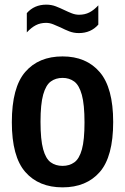

<svg xmlns="http://www.w3.org/2000/svg" viewBox="-20 -797 538 827"><path d="M249.5 10Q147 10 89 -56.2Q31 -122.5 31 -270.5Q31 -420.5 88.8 -487.2Q146.5 -554 249.5 -554Q351.5 -554 409.5 -486.5Q467.5 -419 467.5 -271.5Q467.5 -122.5 409.8 -56.2Q352 10 249.5 10ZM249.5 -82.5Q279 -82.5 300.2 -97.8Q321.5 -113 332.8 -153.5Q344 -194 344 -269.5Q344 -347 332.5 -388.5Q321 -430 299.8 -445.8Q278.5 -461.5 249.5 -461.5Q220 -461.5 198.8 -446Q177.5 -430.5 166 -389.5Q154.5 -348.5 154.5 -272.5Q154.5 -195.5 165.8 -154.5Q177 -113.5 198.2 -98Q219.5 -82.5 249.5 -82.5ZM319.5 -654.5Q297.5 -654.5 278.2 -662Q259 -669.5 241.5 -678.5Q225 -686 209.5 -692.2Q194 -698.5 178.5 -698.5Q154 -698.5 134.5 -688.5Q115 -678.5 95.5 -657.5V-740.5Q127.5 -777 179.5 -777Q201.5 -777 220.8 -769.5Q240 -762 257.5 -753.5Q274 -745.5 289.5 -739.5Q305 -733.5 320.5 -733.5Q345.5 -733.5 365 -743.5Q384.5 -753.5 403.5 -774V-691Q371.5 -654.5 319.5 -654.5Z"/></svg>

Font: Encode Sans Cnd SmBold
Style: Regular
Weight: 600
Width: 3
Designer: Multiple Designers
Foundry: Impallari Type
Version: Version 3.002; ttfautohint (v1.8.3) -l 8 -r 50 -G 200 -x 14 